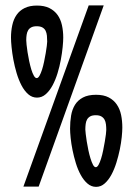

<svg xmlns="http://www.w3.org/2000/svg" viewBox="-20 -708 513 725"><path d="M342.8 -350.1Q371.6 -350.1 390.6 -340.1Q409.7 -330.1 421.1 -313.2Q432.6 -296.4 437.3 -273.9Q441.9 -251.5 441.9 -226.1Q441.9 -212.4 439.7 -190.4Q437.5 -168.5 432.4 -143.6Q427.2 -118.7 419.4 -93.5Q411.6 -68.4 400.6 -48.1Q389.6 -27.8 375.2 -15.1Q360.8 -2.4 342.8 -2.4Q324.7 -2.4 310.3 -14.9Q295.9 -27.3 284.9 -47.4Q273.9 -67.4 266.4 -92Q258.8 -116.7 253.9 -141.1Q249 -165.5 246.8 -187Q244.6 -208.5 244.6 -222.2Q244.6 -248.5 248.5 -271.7Q252.4 -294.9 263.2 -312.3Q273.9 -329.6 293.2 -339.8Q312.5 -350.1 342.8 -350.1ZM381.3 -217.3Q381.3 -228 380.1 -238.3Q378.9 -248.5 374.8 -256.1Q370.6 -263.7 362.8 -268.3Q355 -272.9 341.8 -272.9Q328.6 -272.9 320.8 -268.6Q313 -264.2 308.8 -256.8Q304.7 -249.5 303.5 -239.5Q302.2 -229.5 302.2 -218.8Q302.2 -214.4 303.7 -201.9Q305.2 -189.5 307.6 -173.8Q310.1 -158.2 313.7 -140.9Q317.4 -123.5 321.8 -109.4Q326.2 -95.2 331.1 -85.9Q335.9 -76.7 341.8 -76.7Q347.2 -76.7 352.3 -85.9Q357.4 -95.2 361.8 -109.4Q366.2 -123.5 369.6 -140.4Q373 -157.2 375.7 -172.9Q378.4 -188.5 379.9 -200.7Q381.3 -212.9 381.3 -217.3ZM314.9 -687.5H371.6L126 -3.4H68.4ZM119.6 -687Q147.5 -687 166.5 -677.5Q185.5 -668 197.3 -651.6Q209 -635.3 213.9 -613Q218.8 -590.8 218.8 -565.9Q218.8 -552.2 216.6 -530Q214.4 -507.8 209.7 -482.4Q205.1 -457 197.3 -431.6Q189.5 -406.2 178.5 -385.7Q167.5 -365.2 152.8 -352.3Q138.2 -339.4 119.6 -339.4Q101.1 -339.4 86.4 -352.3Q71.8 -365.2 61 -386Q50.3 -406.7 42.7 -432.1Q35.2 -457.5 30.5 -482.7Q25.9 -507.8 23.7 -530Q21.5 -552.2 21.5 -565.9Q21.5 -590.8 26.4 -613Q31.2 -635.3 42.5 -651.6Q53.7 -668 72.8 -677.5Q91.8 -687 119.6 -687ZM158.2 -550.8Q158.2 -562.5 157.2 -573Q156.2 -583.5 152.3 -591.6Q148.4 -599.6 140.4 -604.2Q132.3 -608.9 118.7 -608.9Q106 -608.9 98.1 -604.7Q90.3 -600.6 86.2 -593.5Q82 -586.4 80.6 -576.9Q79.1 -567.4 79.1 -556.2Q79.1 -551.8 80.3 -539.3Q81.5 -526.9 84 -511Q86.4 -495.1 90.1 -477.8Q93.8 -460.4 98.1 -446Q102.5 -431.6 107.7 -422.4Q112.8 -413.1 118.7 -413.1Q124 -413.1 129.2 -422.1Q134.3 -431.2 138.7 -444.8Q143.1 -458.5 146.5 -475.1Q149.9 -491.7 152.6 -507.1Q155.3 -522.5 156.7 -534.4Q158.2 -546.4 158.2 -550.8Z"/></svg>

Font: XAYAX
Style: Regular
Weight: 400
Designer: Peter Wiegel
Foundry: Peter Wiegel
Version: Version 1.000 2009 initial release